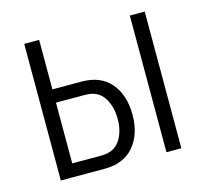

<svg xmlns="http://www.w3.org/2000/svg" viewBox="-82 -622 775 717"><g transform="rotate(-15 305.0 -264.0)"><path d="M534.7 0H477.1V-528.3H534.7ZM126.5 -285.6V-50.8H238.8Q287.6 -50.8 310.5 -84Q333.5 -117.2 333.5 -167Q333.5 -217.3 310.5 -251.5Q287.6 -285.6 238.8 -285.6ZM126.5 -336.9H238.8Q312.5 -336.9 351.6 -291Q390.6 -245.1 391.1 -168.9Q391.1 -92.8 351.6 -46.4Q312 0 238.8 0H68.8V-528.3H126.5Z"/></g></svg>

Font: RobotoCondensed-Light
Style: Light
Weight: 300
Designer: Google
Version: Version 1.200311; 2013